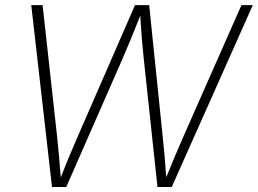

<svg xmlns="http://www.w3.org/2000/svg" viewBox="-20 -748 1031 768"><path d="M188 0 105 -727.5H150.4L208 -205.6Q212.4 -164.6 216.1 -122.8Q219.7 -81.1 223.1 -38.1Q239.7 -81.1 257.1 -122.8Q274.4 -164.6 292.5 -205.6L520 -727.5H576.7L630.4 -205.6Q634.8 -164.6 638.4 -123Q642.1 -81.5 645 -39.1Q662.1 -81.5 679.7 -123Q697.3 -164.6 715.3 -205.6L945.8 -727.5H991.2L667 0H609.9L554.7 -515.6Q550.3 -557.1 546.9 -598.6Q543.5 -640.1 541 -685.5Q523.4 -640.1 506.3 -598.6Q489.3 -557.1 471.2 -515.6L245.1 0Z"/></svg>

Font: Inter Extra Light
Style: Italic
Weight: 200
Italic angle: -9.39999°
Designer: Rasmus Andersson
Foundry: rsms
Version: Version 4.000;git-3c8e0fc